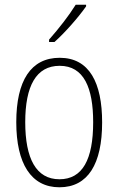

<svg xmlns="http://www.w3.org/2000/svg" viewBox="-20 -784 502 814"><path d="M345 -757V-764H301C271 -716 231 -665 188 -616V-606H211C254 -644 313 -711 345 -757ZM413 -265C413 -433 359 -539 233 -539C111 -539 49 -442 49 -266C49 -90 112 10 232 10C353 10 413 -89 413 -265ZM87 -266C87 -419 133 -505 233 -505C336 -505 375 -411 375 -266C375 -108 330 -24 232 -24C133 -24 87 -112 87 -266Z"/></svg>

Font: Noto Sans Gurmukhi UI Condensed ExtraLight
Style: Regular
Weight: 200
Width: 3
Designer: Jelle Bosma - Monotype Design Team
Foundry: Monotype Imaging Inc.
Version: Version 2.004